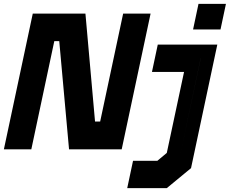

<svg xmlns="http://www.w3.org/2000/svg" viewBox="-32 -770 1185 990"><path d="M73.5 -71H73L192 -629.5H339L393.5 -71H539.5L658.5 -629.5H659L540 -71H393.5L339 -629.5H192.5ZM-12 0 137 -700H408.5L458 -143.5H484.5L603 -700H744.5L595.5 0H324L273.5 -558H248L129.5 0ZM624 200 654 59H779.5L828 18.5L917 -399H751.5L781.5 -540H1088.5L953 97L828 200ZM721 126.5H809.5L891 56.5L1003 -470H837.5V-470.5H1003L891 56.5L809.5 127H721ZM963.5 -618 991.5 -750H1133L1105 -618ZM1047 -676H1046.5L1052 -700H1052.5Z"/></svg>

Font: Tourney Thin Black
Style: Italic
Weight: 900
Italic angle: -12°
Version: Version 1.015